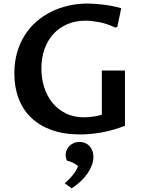

<svg xmlns="http://www.w3.org/2000/svg" viewBox="-20 -745 809 1078"><path d="M681.6 -38.6Q611.8 -12.2 549.6 -1.2Q487.3 9.8 429.7 9.8Q339.8 9.8 271 -14.6Q202.1 -39.1 155.3 -84Q108.4 -128.9 84.5 -192.1Q60.5 -255.4 60.5 -333Q60.5 -396 75.9 -449.7Q91.3 -503.4 118.9 -547.1Q146.5 -590.8 184.8 -624Q223.1 -657.2 268.8 -679.7Q314.5 -702.1 365.7 -713.6Q417 -725.1 470.7 -725.1Q488.3 -725.1 510.7 -723.6Q533.2 -722.2 558.1 -719.2Q583 -716.3 609.1 -711.2Q635.3 -706.1 660.6 -698.7L638.7 -594.2L628.9 -589.8Q580.6 -612.3 536.6 -620.6Q492.7 -628.9 460.4 -628.9Q403.8 -628.9 358.2 -609.4Q312.5 -589.8 280 -554.4Q247.6 -519 230 -469.5Q212.4 -419.9 212.4 -360.4Q212.4 -303.7 228.5 -253.9Q244.6 -204.1 275.4 -166.7Q306.2 -129.4 350.3 -107.9Q394.5 -86.4 450.7 -86.4Q472.2 -86.4 500 -89.8Q527.8 -93.3 551.8 -101.1V-349.1H681.6ZM343.3 283.7Q356 273.4 367.9 261.2Q379.9 249 390.1 236.1Q400.4 223.1 407.7 210.7Q415 198.2 418 187.5Q407.2 177.2 390.1 168.9Q373 160.6 356 156.7Q352.5 149.9 350.6 141.4Q348.6 132.8 348.6 124Q348.6 109.4 354.7 96.2Q360.8 83 371.3 73Q381.8 63 396 57.4Q410.2 51.8 426.8 51.8Q442.4 51.8 456.5 57.4Q470.7 63 481.2 73.7Q491.7 84.5 498 100.1Q504.4 115.7 504.4 136.2Q504.4 157.7 496.3 180.7Q488.3 203.6 472.9 226.6Q457.5 249.5 434.6 271.5Q411.6 293.5 382.3 312.5Z"/></svg>

Font: Proza Libre
Style: SemiBold
Weight: 600
Designer: Jasper de Waard
Foundry: Jasper de Waard
Version: Version 1.000; ttfautohint (v1.4.1.8-43bc) -l 8 -r 50 -G 200